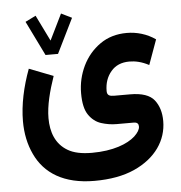

<svg xmlns="http://www.w3.org/2000/svg" viewBox="-54 -585 830 882"><g transform="rotate(-5 361.0 -143.5)"><path d="M230 -349.6 308.6 -509.3 259.8 -533.2 201.2 -413.6 142.6 -533.2 94.2 -509.3 172.4 -349.6ZM346.2 246.1C418.9 246.1 480.5 234.9 530.8 212.4C631.3 167.5 684.6 88.9 684.6 -0.5C684.6 -40 674.8 -72.3 654.8 -97.7C634.8 -123 597.7 -135.7 543.9 -135.7H470.2C449.2 -135.7 437.5 -140.1 437.5 -160.2C437.5 -195.8 447.8 -226.1 468.3 -250C488.3 -273.9 516.6 -286.1 553.2 -286.1C580.1 -286.1 609.9 -279.8 643.1 -262.2L684.6 -377C645 -404.8 598.1 -418 552.7 -418C505.4 -418 463.9 -405.8 429.2 -381.3C394.5 -356.9 367.7 -325.2 348.6 -286.1C329.6 -246.6 319.8 -204.6 319.8 -159.7C319.8 -115.2 327.1 -82 342.3 -60.1C357.4 -38.1 376.5 -23.4 399.4 -16.1C422.4 -8.8 445.8 -4.9 469.7 -4.9H548.8C565.9 -4.9 571.3 3.4 571.3 15.1C571.3 28.3 562.5 43 545.4 59.1C510.7 90.3 443.8 116.7 346.2 116.7C298.8 116.7 261.7 108.9 234.9 92.8C180.7 61 160.6 4.9 160.6 -59.1C160.6 -117.2 178.2 -183.6 201.2 -250.5L90.3 -293.5C60.5 -213.4 42.5 -130.9 42.5 -55.2C42.5 1.5 53.2 52.7 74.7 98.1C117.2 189.5 205.6 246.1 346.2 246.1Z"/></g></svg>

Font: Vazirmatn
Style: Bold
Weight: 700
Designer: Saber Rastikerdar
Foundry: Saber Rastikerdar
Version: Version 33.003